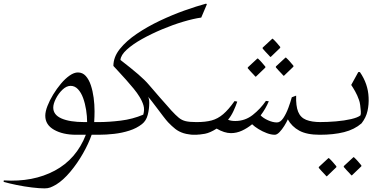

<svg xmlns="http://www.w3.org/2000/svg" viewBox="-180 -744 2120 1060"><path d="M368 -70Q386 -70 395.5 -59.5Q405 -49 405 -35Q405 -22 396 -11Q387 0 368 0H326Q309 49 278 103.5Q247 158 208 204.5Q169 251 130 275Q111 286 97.5 291Q84 296 66 296Q38 296 -3.5 291Q-45 286 -87 277.5Q-129 269 -160 260L-159 252Q3 262 122.5 198Q242 134 294 0H240Q167 0 118.5 -27.5Q70 -55 70 -105Q70 -128 82 -159Q94 -190 113.5 -222Q133 -254 156.5 -282Q180 -310 204.5 -327Q229 -344 250 -344Q276 -344 293.5 -324.5Q311 -305 321.5 -273.5Q332 -242 337 -204.5Q342 -167 342 -130Q342 -101 340 -70ZM286 -70H301Q301 -102 295.5 -137Q290 -172 279 -202.5Q268 -233 250.5 -251.5Q233 -270 210 -270Q187 -270 165 -249Q143 -228 128.5 -199.5Q114 -171 114 -150Q114 -110 159.5 -90Q205 -70 286 -70Z M637 -210Q644 -200 644 -176Q644 -142 635.5 -109.5Q627 -77 604 -59Q575 -36 534.5 -23Q494 -10 450 -5Q406 0 365 0Q330 0 312.5 -11Q295 -22 295 -35Q296 -49 313.5 -59.5Q331 -70 365 -70Q420 -70 486 -78Q552 -86 611 -111Q619 -139 612 -162.5Q605 -186 590 -210Q578 -230 558 -254.5Q538 -279 516.5 -303Q495 -327 476 -347.5Q457 -368 446 -380Q446 -429 481.5 -473.5Q517 -518 575.5 -557.5Q634 -597 702.5 -629.5Q771 -662 838.5 -686Q906 -710 958 -724L962 -720L931 -647Q888 -641 831 -624Q774 -607 714.5 -582Q655 -557 604 -528.5Q553 -500 520 -470Q487 -440 485 -413Q547 -365 583.5 -333.5Q620 -302 642 -276Q648 -270 664.5 -250Q681 -230 702 -206.5Q723 -183 741 -162.5Q759 -142 766 -134Q790 -108 807 -94Q824 -80 845.5 -75Q867 -70 903 -70Q924 -70 932 -59.5Q940 -49 940 -35Q940 -22 932 -11Q924 0 903 0Q861 0 834 -8.5Q807 -17 787.5 -32.5Q768 -48 748 -69Q737 -81 721 -102Q705 -123 688.5 -145Q672 -167 658 -185Q644 -203 637 -210Z M1288 -187 1304 -185Q1287 -144 1259 -107Q1273 -92 1299.5 -80Q1326 -68 1349 -68Q1368 -68 1384 -92Q1400 -116 1412 -148.5Q1424 -181 1431 -207L1455 -216Q1453 -159 1466 -127Q1479 -95 1510 -82.5Q1541 -70 1590 -70Q1608 -70 1617 -59Q1626 -48 1626 -35Q1626 -22 1614 -11Q1602 0 1585 0Q1514 0 1472.5 -22.5Q1431 -45 1409 -85Q1402 -69 1389.5 -49Q1377 -29 1363 -14.5Q1349 0 1337 0Q1317 0 1293 -9Q1269 -18 1247 -31.5Q1225 -45 1212 -58Q1185 -36 1155.5 -22.5Q1126 -9 1095 -9Q1059 -9 1016 -34Q980 -11 951.5 -5.5Q923 0 894 0H888Q859 0 844.5 -10.5Q830 -21 830 -33Q830 -47 847.5 -58.5Q865 -70 901 -70H907Q954 -70 988 -79Q1022 -88 1052 -113.5Q1082 -139 1115 -186L1130 -183Q1122 -159 1109 -131Q1096 -103 1079 -83Q1094 -76 1119 -76Q1173 -76 1215.5 -109.5Q1258 -143 1288 -187ZM1312 -430Q1311 -432 1303 -440Q1295 -448 1285.5 -458.5Q1276 -469 1270 -476V-481L1323 -530H1326Q1338 -519 1347.5 -508Q1357 -497 1367 -485V-480L1315 -430ZM1385 -326Q1384 -328 1376 -336Q1368 -344 1358.5 -354.5Q1349 -365 1343 -372V-377L1396 -426H1399Q1411 -415 1420.5 -404Q1430 -393 1440 -381V-376L1388 -326ZM1230 -321Q1229 -323 1221 -331Q1213 -339 1203.5 -349.5Q1194 -360 1188 -367V-372L1241 -421H1244Q1256 -410 1265.5 -399Q1275 -388 1285 -376V-371L1233 -321Z M1798 -346H1807Q1852 -281 1855 -206Q1857 -168 1849 -131.5Q1841 -95 1816 -63Q1777 -29 1719.5 -14.5Q1662 0 1586 0Q1552 0 1533.5 -11.5Q1515 -23 1515 -36Q1515 -49 1533 -59.5Q1551 -70 1582 -70Q1629 -70 1675.5 -74Q1722 -78 1758.5 -86.5Q1795 -95 1810 -107Q1813 -114 1812 -130Q1811 -146 1808.5 -164Q1806 -182 1802 -192Q1793 -218 1780.5 -240Q1768 -262 1759 -275ZM1760 224Q1759 222 1751 214Q1743 206 1733.5 195.5Q1724 185 1718 178V173L1771 124H1774Q1786 135 1795.5 146Q1805 157 1815 169V174L1763 224ZM1622 229Q1621 227 1613 219Q1605 211 1595.5 200.5Q1586 190 1580 183V178L1633 129H1636Q1648 140 1657.5 151Q1667 162 1677 174V179L1625 229Z"/></svg>

Font: Bona Nova SC
Style: Italic
Weight: 400
Italic angle: -4°
Designer: Mateusz Machalski
Foundry: Capitalics
Version: Version 4.001; ttfautohint (v1.8.4.7-5d5b)